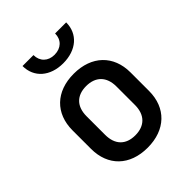

<svg xmlns="http://www.w3.org/2000/svg" viewBox="-221 -909 1042 1042"><g transform="rotate(-45 300.0 -388.0)"><path d="M300 -639C401 -639 468 -697 468 -785H383C383 -737 350 -705 299 -705C250 -705 217 -737 217 -785H133C133 -697 200 -639 300 -639ZM300 9C437 9 523 -74 523 -204V-346C523 -476 437 -559 300 -559C163 -559 78 -476 78 -346V-204C78 -74 163 9 300 9ZM300 -86C228 -86 186 -128 186 -204V-346C186 -422 228 -464 300 -464C372 -464 415 -422 415 -346V-204C415 -128 372 -86 300 -86Z"/></g></svg>

Font: Tekne LDO SemiBold
Style: Regular
Weight: 600
Monospace: yes
Designer: Alessio Laiso, Mario Rullo, Paolo Rosset
Foundry: Alessio Laiso
Version: Version 1.000;hotconv 1.0.109;makeotfexe 2.5.65596